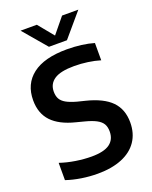

<svg xmlns="http://www.w3.org/2000/svg" viewBox="-173 -1041 905 1143"><g transform="rotate(-20 280.0 -469.0)"><path d="M46.5 -21.5V-131Q92 -115.5 144.8 -107.2Q197.5 -99 244.5 -99Q323 -99 359.5 -125.5Q396 -152 396 -203Q396 -232 384.8 -251Q373.5 -270 347.5 -284Q321.5 -298 275 -310L225 -323Q127 -347.5 79 -398.5Q31 -449.5 31 -532Q31 -635.5 105.2 -692.5Q179.5 -749.5 323 -749.5Q370 -749.5 414.2 -743.8Q458.5 -738 493.5 -727.5V-618Q457.5 -629 415 -635Q372.5 -641 329.5 -641Q243 -641 203.5 -614.5Q164 -588 164 -539Q164 -511.5 174.2 -493Q184.5 -474.5 208.2 -461Q232 -447.5 273.5 -436L323.5 -423.5Q430 -397 479.8 -346Q529.5 -295 529.5 -212Q529.5 -143 495.8 -93Q462 -43 397.8 -16.8Q333.5 9.5 244.5 9.5Q193.5 9.5 142.2 1.5Q91 -6.5 46.5 -21.5ZM365.5 -948H468.5L342.5 -800H228.5L102.5 -948H205.5L285.5 -850.5Z"/></g></svg>

Font: Encode Sans SemiBold
Style: Regular
Weight: 600
Designer: Multiple Designers
Foundry: Impallari Type
Version: Version 2.000